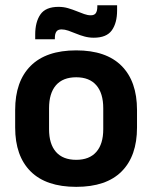

<svg xmlns="http://www.w3.org/2000/svg" viewBox="-20 -695 577 728"><path d="M269 13.5Q155 13.5 96.2 -45Q37.5 -103.5 37.5 -211.5V-278Q37.5 -386.5 96.2 -445.2Q155 -504 269 -504Q382.5 -504 441 -445.2Q499.5 -386.5 499.5 -278V-211.5Q499.5 -103.5 441.2 -45Q383 13.5 269 13.5ZM269 -89Q319 -89 345.2 -119Q371.5 -149 371.5 -205V-284.5Q371.5 -341.5 345.2 -371.8Q319 -402 269 -402Q218.5 -402 192.2 -371.8Q166 -341.5 166 -284.5V-205Q166 -149 192.2 -119Q218.5 -89 269 -89ZM335.5 -552Q317.5 -552 300.8 -556.5Q284 -561 268.5 -567.5Q253 -574 239 -578.8Q225 -583.5 213.5 -583.5Q199.5 -583.5 193.8 -575.2Q188 -567 188 -550.5V-546H113.5V-564Q113.5 -611.5 133.2 -640.2Q153 -669 202 -669Q221 -669 238 -664Q255 -659 270.2 -652.8Q285.5 -646.5 299 -641.8Q312.5 -637 324 -637Q338 -637 343.5 -645.5Q349 -654 349 -670V-675H424V-655.5Q424 -608 404 -580Q384 -552 335.5 -552Z"/></svg>

Font: Anek Malayalam Medium SemiBold
Style: Regular
Weight: 600
Version: Version 1.003